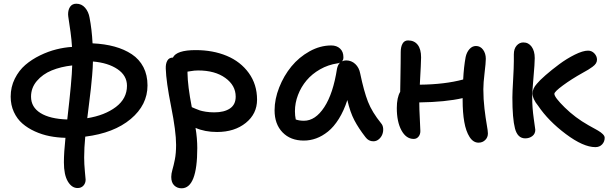

<svg xmlns="http://www.w3.org/2000/svg" viewBox="-20 -746 3254 1027"><path d="M395 259.8Q363.8 259.8 342.8 224.4Q321.8 189 321.8 122.1Q321.8 70.8 330.1 -8.8Q286.6 -9.8 245.6 -17.8Q204.6 -25.9 166.5 -43.2Q128.4 -60.5 99.9 -85.2Q71.3 -109.9 54.2 -147Q37.1 -184.1 37.1 -229Q37.1 -280.8 59.1 -325Q81.1 -369.1 115.5 -398.7Q149.9 -428.2 194.1 -449.7Q238.3 -471.2 281.5 -481.9Q324.7 -492.7 365.2 -495.1Q362.8 -534.2 357.4 -573.7Q352.1 -613.3 348.1 -637.5Q344.2 -661.6 344.2 -668.9Q344.2 -694.8 355.5 -710.4Q366.7 -726.1 388.2 -726.1Q416.5 -726.1 435.1 -704.6Q453.6 -683.1 459 -651.9Q471.2 -589.4 475.1 -514.2Q540 -511.2 592.5 -496.8Q645 -482.4 685.1 -455.8Q725.1 -429.2 747.1 -387Q769 -344.7 769 -289.1Q769 -184.6 679.2 -109.4Q589.4 -34.2 436 -15.1Q430.2 44.9 430.2 96.2Q430.2 130.9 434.1 171.9Q438 212.9 438 214.8Q438 233.9 426.3 246.8Q414.6 259.8 395 259.8ZM659.2 -287.1Q659.2 -341.8 608.6 -376Q558.1 -410.2 477.1 -417Q476.6 -384.8 472.9 -342.5Q469.2 -300.3 466.1 -272.2Q462.9 -244.1 456.1 -189Q449.2 -133.8 446.8 -113.8Q540.5 -128.9 599.9 -173.8Q659.2 -218.8 659.2 -287.1ZM146 -229Q146 -172.9 196.5 -141.4Q247.1 -109.9 339.8 -106.9Q364.7 -320.8 366.2 -396Q305.2 -389.2 256.8 -369.4Q208.5 -349.6 177.2 -313Q146 -276.4 146 -229Z M951.2 261.2Q927.7 261.2 911.9 245.8Q896 230.5 896 200.2Q896 183.1 902.3 161.6Q908.7 140.1 915.3 107.2Q921.9 74.2 921.9 28.8Q921.9 -43 895.3 -176Q868.7 -309.1 866.7 -378.9Q865.7 -405.3 875 -421.6Q884.3 -438 904.8 -438Q924.3 -478 1026.9 -478Q1119.1 -478 1192.9 -447.3Q1266.6 -416.5 1310.8 -355.5Q1355 -294.4 1355 -212.9Q1355 -137.2 1294.7 -88.6Q1234.4 -40 1141.1 -40Q1075.7 -40 1025.9 -62Q1035.2 -6.3 1035.2 45.9Q1035.2 261.2 951.2 261.2ZM982.9 -356Q983.9 -286.1 1005.9 -172.9Q1009.3 -171.4 1024.2 -165Q1039.1 -158.7 1049.3 -155.3Q1059.6 -151.9 1080.6 -148.4Q1101.6 -145 1126 -145Q1179.2 -145 1210 -165.8Q1240.7 -186.5 1240.7 -229Q1240.7 -289.1 1185.3 -329.1Q1129.9 -369.1 1040 -369.1Q1029.8 -369.1 1019.8 -368.2Q1009.8 -367.2 998.5 -365.2Q987.3 -363.3 982.9 -362.8Z M1605 5.9Q1533.7 5.9 1491.2 -38.1Q1448.7 -82 1448.7 -155.8Q1448.7 -215.8 1473.4 -278.3Q1498 -340.8 1538.6 -390.4Q1579.1 -439.9 1635.7 -471.4Q1692.4 -502.9 1752 -502.9Q1780.8 -502.9 1798.8 -486.3Q1816.9 -469.7 1816.9 -439.9Q1816.9 -424.3 1809.1 -418Q1820.3 -422.9 1831.1 -422.9Q1859.9 -422.9 1880.4 -403.6Q1900.9 -384.3 1906.7 -353Q1926.3 -258.3 1948.2 -202.1Q1970.2 -146 2019 -85.9Q2028.3 -75.2 2029.5 -58.6Q2030.8 -42 2024.9 -26.9Q2019 -11.7 2006.1 -1Q1993.2 9.8 1977.1 9.8Q1951.2 9.8 1935.1 -12.2Q1897.9 -60.1 1875.5 -102.8Q1853 -145.5 1837.9 -210.9Q1819.3 -153.3 1792.5 -110.4Q1765.6 -67.4 1734.6 -42.5Q1703.6 -17.6 1671.4 -5.9Q1639.2 5.9 1605 5.9ZM1557.6 -150.9Q1557.6 -127.9 1562 -106.9Q1580.6 -100.1 1606 -100.1Q1667 -100.1 1714.6 -172.9Q1762.2 -245.6 1782.7 -378.9Q1787.1 -399.4 1798.8 -411.1Q1791 -407.2 1785.6 -407.2Q1735.4 -399.9 1692.1 -375.2Q1648.9 -350.6 1619.6 -315.7Q1590.3 -280.8 1574 -238Q1557.6 -195.3 1557.6 -150.9Z M2192.9 -2.9Q2152.3 -2.9 2127.4 -48.6Q2102.5 -94.2 2102.5 -168Q2102.5 -224.1 2120.6 -254.9Q2121.1 -279.3 2121.8 -324.7Q2122.6 -370.1 2123 -405.5Q2123.5 -440.9 2123.5 -467.8Q2123.5 -495.6 2133.3 -512.7Q2143.1 -529.8 2162.6 -529.8Q2195.8 -529.8 2214.1 -506.6Q2232.4 -483.4 2232.4 -439Q2232.4 -413.6 2225.6 -293Q2358.9 -294.4 2457.5 -320.8Q2460.9 -388.2 2470.7 -440.9Q2476.1 -466.3 2491 -483.2Q2505.9 -500 2525.9 -500Q2549.3 -500 2564 -480Q2578.6 -460 2578.6 -431.2Q2578.6 -410.6 2572 -356.4Q2565.4 -302.2 2565.4 -269Q2565.4 -215.3 2571.5 -164.3Q2577.6 -113.3 2583.7 -79.1Q2589.8 -44.9 2589.8 -32.2Q2589.8 -11.2 2575.4 2.9Q2561 17.1 2539.6 17.1Q2511.2 17.1 2491.7 -13.4Q2472.2 -43.9 2463.4 -94Q2454.6 -144 2454.6 -210V-221.2Q2363.8 -200.2 2222.7 -198.2Q2222.7 -163.1 2225.6 -110.1Q2228.5 -57.1 2228.5 -44.9Q2228.5 -26.9 2218.5 -14.9Q2208.5 -2.9 2192.9 -2.9Z M2789.6 -5.9Q2748.5 -5.9 2734.6 -58.8Q2720.7 -111.8 2720.7 -225.1Q2720.7 -250.5 2724.6 -318.1Q2728.5 -385.7 2728.5 -419.9V-455.1Q2728.5 -484.9 2743.4 -502Q2758.3 -519 2779.3 -519Q2807.1 -519 2823.7 -496.1Q2840.3 -473.1 2840.3 -435.1Q2840.3 -406.7 2833.5 -330.8Q2826.7 -254.9 2826.7 -225.1Q2826.7 -169.9 2835 -111.8Q2843.3 -53.7 2843.3 -51.8Q2843.3 -30.3 2827.4 -18.1Q2811.5 -5.9 2789.6 -5.9ZM3164.6 41Q3100.1 41 3006.6 -29.1Q2913.1 -99.1 2858.4 -180.2Q2828.6 -216.3 2828.6 -246.1Q2828.6 -272.5 2851.6 -297.9Q2865.7 -315.4 2898.4 -344Q2931.2 -372.6 2971.2 -402.3Q3011.2 -432.1 3054.4 -453.6Q3097.7 -475.1 3125.5 -475.1Q3145.5 -475.1 3159.4 -460.2Q3173.3 -445.3 3173.3 -426.8Q3173.3 -416.5 3167.7 -407.2Q3162.1 -397.9 3148.7 -388.2Q3135.3 -378.4 3126.5 -373.3Q3117.7 -368.2 3097.7 -356.9Q3036.6 -322.8 2991 -289.1Q2945.3 -255.4 2945.3 -244.1Q2945.3 -225.6 3001 -170.9Q3056.6 -116.2 3127.4 -76.2Q3134.3 -72.3 3145.3 -66.2Q3156.2 -60.1 3163.1 -56.4Q3169.9 -52.7 3179 -47.4Q3188 -42 3193.6 -37.8Q3199.2 -33.7 3204.3 -28.6Q3209.5 -23.4 3211.9 -18.6Q3214.4 -13.7 3214.4 -8.8Q3214.4 11.7 3200.7 26.4Q3187 41 3164.6 41Z"/></svg>

Font: Shantell Sans Irregular
Style: Regular
Weight: 500
Designer: Stephen Nixon, Anya Danilova, Shantell Martin
Foundry: Arrow Type
Version: Version 1.006;[9816181b4]